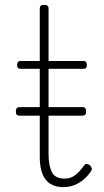

<svg xmlns="http://www.w3.org/2000/svg" viewBox="-20 -750 428 787"><path d="M239 17Q207 17 185.5 3Q164 -11 153.5 -38.5Q143 -66 143 -105V-468H65Q57 -468 53.5 -472Q50 -476 50 -483Q50 -491 53.5 -495.5Q57 -500 65 -500H143V-715Q143 -723 147 -726.5Q151 -730 160 -730Q170 -730 174.5 -726.5Q179 -723 179 -715V-500H321Q330 -500 333 -495.5Q336 -491 336 -483Q336 -476 333 -472Q330 -468 321 -468H179V-118Q179 -73 192 -45.5Q205 -18 245 -18Q271 -18 289.5 -33Q308 -48 324 -71Q329 -78 335 -78Q341 -78 348 -73Q353 -68 355.5 -62Q358 -56 354 -50Q342 -31 325 -16Q308 -1 286.5 8Q265 17 239 17ZM60 -276Q52 -276 48.5 -280Q45 -284 45 -292Q45 -302 48.5 -306.5Q52 -311 60 -311H318Q326 -311 329.5 -306.5Q333 -302 333 -292Q333 -284 329.5 -280Q326 -276 318 -276Z"/></svg>

Font: Playwrite BE WAL Thin
Style: Regular
Weight: 250
Version: Version 1.002